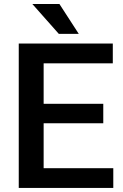

<svg xmlns="http://www.w3.org/2000/svg" viewBox="-20 -925 605 945"><path d="M537.6 -97.2V0H72.3V-710.9H535.2V-613.3H194.8V-414.1H488.3V-318.4H194.8V-97.2ZM272.5 -905.3 367.7 -758.3H269.5L139.2 -905.3Z"/></svg>

Font: Vazirmatn RD Medium
Style: Regular
Weight: 500
Designer: Saber Rastikerdar
Foundry: Saber Rastikerdar
Version: Version 33.003